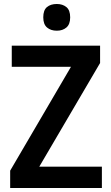

<svg xmlns="http://www.w3.org/2000/svg" viewBox="-20 -943 559 963"><path d="M491 0H31V-87L336 -608H39V-714H482V-627L177 -107H491ZM265 -923Q294 -923 313 -907.5Q332 -892 332 -856Q332 -821 313 -805Q294 -789 265 -789Q235 -789 216 -805Q197 -821 197 -856Q197 -892 215.5 -907.5Q234 -923 265 -923Z"/></svg>

Font: Noto Sans Hebrew SemiCondensed SemiBold
Style: Regular
Weight: 600
Width: 4
Designer: Monotype Design Team
Foundry: Monotype Imaging Inc.
Version: Version 2.004; ttfautohint (v1.8.4.7-5d5b)